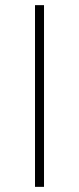

<svg xmlns="http://www.w3.org/2000/svg" viewBox="-20 -726 307 746"><path d="M116 -706H151V0H116Z"/></svg>

Font: Josefin Sans ExtraLight
Style: Regular
Weight: 250
Designer: Santiago Orozco
Foundry: Typemade
Version: Version 2.000